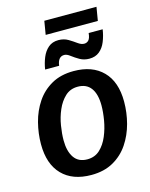

<svg xmlns="http://www.w3.org/2000/svg" viewBox="-120 -870 752 960"><g transform="rotate(-15 256.0 -390.0)"><path d="M233.3 12.5Q135.8 12.5 82.1 -42.9Q28.3 -98.3 28.3 -200.8Q28.3 -256.7 42.5 -312.1Q56.7 -367.5 87.1 -412.9Q117.5 -458.3 165.4 -485.4Q213.3 -512.5 280 -512.5Q376.7 -512.5 430.8 -457.5Q485 -402.5 485 -300Q485 -243.3 470.4 -187.9Q455.8 -132.5 425.4 -87.1Q395 -41.7 347.1 -14.6Q299.2 12.5 233.3 12.5ZM233.3 -68.3Q272.5 -68.3 298.8 -92.9Q325 -117.5 340.8 -155.4Q356.7 -193.3 363.8 -235Q370.8 -276.7 370.8 -310.8Q370.8 -369.2 347.9 -400.4Q325 -431.7 280 -431.7Q240.8 -431.7 214.6 -407.1Q188.3 -382.5 172.1 -345Q155.8 -307.5 149.2 -266.2Q142.5 -225 142.5 -190.8Q142.5 -134.2 165 -101.3Q187.5 -68.3 233.3 -68.3ZM192.5 -723.3 204.2 -793.3H474.2L462.5 -723.3ZM145 -556.7Q150 -589.2 161.7 -617.5Q173.3 -645.8 194.2 -663.8Q215 -681.7 246.7 -681.7Q275 -681.7 296.7 -668.8Q318.3 -655.8 335.4 -643.3Q352.5 -630.8 367.5 -630.8Q381.7 -630.8 390.8 -640.8Q400 -650.8 402.5 -676.7H475Q470 -643.3 458.3 -614.6Q446.7 -585.8 425.8 -568.8Q405 -551.7 373.3 -551.7Q345.8 -551.7 324.2 -564.2Q302.5 -576.7 285.8 -589.6Q269.2 -602.5 255.8 -602.5Q223.3 -602.5 217.5 -556.7Z"/></g></svg>

Font: Familjen Grotesk Medium
Style: Italic
Weight: 500
Italic angle: -9.46201°
Designer: Anders Wikstroem, Jonas Baeckman, Matilda Gysing, Kristian Moeller
Foundry: Familjen STHLM AB
Version: Version 2.002; ttfautohint (v1.8.4.7-5d5b)